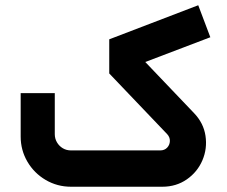

<svg xmlns="http://www.w3.org/2000/svg" viewBox="-20 -709 861 729"><path d="M596.2 0Q649.1 0 689.4 -28Q729.6 -56 748.6 -100.5Q767.5 -145 760.2 -193.5Q753 -241.9 716.5 -279.8L531.6 -473.6L778.6 -567.6L732.7 -689.1L394.8 -559.7V-430.1L614.7 -199.7Q625.5 -188 625 -173.4Q624.5 -158.8 614.6 -148.3Q604.6 -137.9 588.2 -137.9H249.4Q232.3 -137.9 218.5 -146.1Q204.6 -154.4 196.3 -168.5Q188 -182.6 188 -199.6V-355.4H58.5V-190.5Q58.5 -138.9 84 -95.2Q109.6 -51.5 153.5 -25.7Q197.5 0 249.4 0Z"/></svg>

Font: Arad-FD-VF Thin
Style: Regular
Weight: 100
Designer: Mohammad Darvishi
Version: Version 1.010;September 21, 2024;FontCreator 15.0.0.2992 64-